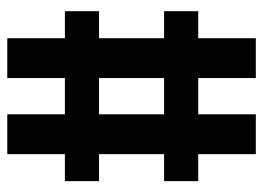

<svg xmlns="http://www.w3.org/2000/svg" viewBox="-120 -638 739 540"><g transform="rotate(90 250.0 -367.5)"><path d="M87 -18V-180H11V-276H87V-459H11V-555H87V-717H199V-555H301V-717H413V-555H489V-459H413V-276H489V-180H413V-18H301V-180H199V-18ZM199 -276H301V-459H199Z"/></g></svg>

Font: Iosevka Term
Style: Bold
Weight: 700
Monospace: yes
Designer: Belleve Invis
Foundry: Belleve Invis
Version: Version 30.0.1